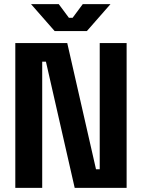

<svg xmlns="http://www.w3.org/2000/svg" viewBox="-20 -908 686 928"><path d="M54 0V-700H305L444 -90H462V-700H592V0H341L202 -610H184V0ZM244 -758 130 -888H264L313 -822H331L380 -888H514L400 -758Z"/></svg>

Font: Space Grotesk Frontify
Style: Bold
Weight: 700
Designer: Florian Karsten
Version: Version 2.000